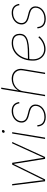

<svg xmlns="http://www.w3.org/2000/svg" viewBox="1184 -1952 779 3187"><g transform="rotate(-90 1573.5 -358.5)"><path d="M157.7 0 88.9 -545.9H111.8L163.1 -140.6Q167 -107.4 170.7 -76.2Q174.3 -44.9 177.7 -11.7H172.9Q188.5 -44.9 203.6 -76.4Q218.8 -107.9 235.4 -140.6L435.1 -545.9H464.4L530.3 -140.6Q535.6 -107.9 540.3 -76.4Q544.9 -44.9 549.8 -11.7H544.9Q559.6 -44.9 573.5 -76.2Q587.4 -107.4 602.5 -140.6L787.6 -545.9H810.5L561 0H529.8L461.4 -421.9Q458.5 -441.4 455.6 -460.2Q452.6 -479 449.7 -497.8Q446.8 -516.6 443.8 -536.1H452.6Q443.4 -516.6 434.1 -497.8Q424.8 -479 415.8 -460.2Q406.7 -441.4 397 -421.9L189 0Z M860.4 0 950.7 -545.9H973.1L882.8 0ZM981.9 -670.4Q972.7 -670.4 967 -677.2Q961.4 -684.1 962.9 -693.4Q964.4 -703.1 972.4 -709.7Q980.5 -716.3 989.7 -716.3Q999.5 -716.3 1004.9 -709.7Q1010.3 -703.1 1008.8 -693.4Q1007.3 -684.1 999.5 -677.2Q991.7 -670.4 981.9 -670.4Z M1225.6 11.7Q1177.7 11.7 1143.6 -3.9Q1109.4 -19.5 1090.1 -48.8Q1070.8 -78.1 1067.4 -119.1Q1066.9 -123.5 1067.1 -122.3Q1067.4 -121.1 1066.9 -126L1089.4 -128.9Q1091.8 -70.8 1126.7 -40.8Q1161.6 -10.7 1226.1 -10.7Q1275.9 -10.7 1317.6 -29.5Q1359.4 -48.3 1384.5 -81.8Q1409.7 -115.2 1409.7 -158.7Q1409.7 -192.9 1387.7 -216.1Q1365.7 -239.3 1321.8 -251L1240.2 -272.5Q1187 -286.6 1159.7 -316.4Q1132.3 -346.2 1132.3 -388.2Q1132.3 -436.5 1158.7 -473.9Q1185.1 -511.2 1228.8 -532.5Q1272.5 -553.7 1325.7 -553.7Q1388.7 -553.7 1426 -523.2Q1463.4 -492.7 1473.1 -433.1Q1473.6 -431.2 1473.4 -431.9Q1473.1 -432.6 1473.6 -430.2L1451.7 -425.8Q1443.8 -479 1412.6 -505.1Q1381.3 -531.2 1325.2 -531.2Q1276.9 -531.2 1238.3 -512.5Q1199.7 -493.7 1177.5 -461.4Q1155.3 -429.2 1155.3 -388.7Q1155.3 -354.5 1177.7 -330.3Q1200.2 -306.2 1246.6 -293.9L1328.6 -272.5Q1379.4 -259.3 1405.8 -230.5Q1432.1 -201.7 1432.1 -159.7Q1432.1 -121.1 1415.5 -89.6Q1398.9 -58.1 1370.1 -35.4Q1341.3 -12.7 1304 -0.5Q1266.6 11.7 1225.6 11.7Z M1652.8 -366.2 1592.3 0H1569.8L1690.4 -727.5H1712.9L1663.1 -428.7H1657.2Q1676.3 -470.7 1707.5 -498.3Q1738.8 -525.9 1777.6 -539.8Q1816.4 -553.7 1857.9 -553.7Q1914.1 -553.7 1953.9 -530Q1993.7 -506.3 2012 -464.4Q2030.3 -422.4 2021 -366.2L1960.4 0H1938L1998.5 -366.2Q2011.2 -440.4 1971.7 -485.8Q1932.1 -531.2 1857.9 -531.2Q1807.1 -531.2 1763.4 -510Q1719.7 -488.8 1690.2 -451.4Q1660.6 -414.1 1652.8 -366.2Z M2353 7.8Q2296.9 7.8 2253.4 -18.8Q2210 -45.4 2185.3 -92Q2160.6 -138.7 2160.6 -199.2Q2160.6 -276.9 2182.1 -341.8Q2203.6 -406.7 2243.2 -454.3Q2282.7 -502 2336.7 -527.8Q2390.6 -553.7 2455.1 -553.7Q2503.9 -553.7 2537.6 -538.3Q2571.3 -522.9 2588.6 -493.4Q2606 -463.9 2606 -421.4Q2606 -365.7 2576.4 -333.5Q2546.9 -301.3 2491.5 -285.6Q2436 -270 2357.2 -265.6Q2278.3 -261.2 2180.2 -261.2V-283.7Q2271 -283.7 2345.2 -286.9Q2419.4 -290 2472.7 -302.7Q2525.9 -315.4 2554.7 -343.3Q2583.5 -371.1 2583.5 -419.9Q2583.5 -475.6 2551 -503.4Q2518.6 -531.2 2455.1 -531.2Q2395.5 -531.2 2345.7 -506.8Q2295.9 -482.4 2259.5 -438Q2223.1 -393.6 2203.1 -332.8Q2183.1 -272 2183.1 -199.2Q2183.1 -144 2204.8 -102.5Q2226.6 -61 2264.9 -37.8Q2303.2 -14.6 2353 -14.6Q2409.2 -14.6 2460.9 -41.7Q2512.7 -68.8 2547.4 -110.8L2564.9 -96.7Q2527.3 -50.8 2470.5 -21.5Q2413.6 7.8 2353 7.8Z M2854.5 11.7Q2806.6 11.7 2772.5 -3.9Q2738.3 -19.5 2719 -48.8Q2699.7 -78.1 2696.3 -119.1Q2695.8 -123.5 2696 -122.3Q2696.3 -121.1 2695.8 -126L2718.3 -128.9Q2720.7 -70.8 2755.6 -40.8Q2790.5 -10.7 2855 -10.7Q2904.8 -10.7 2946.5 -29.5Q2988.3 -48.3 3013.4 -81.8Q3038.6 -115.2 3038.6 -158.7Q3038.6 -192.9 3016.6 -216.1Q2994.6 -239.3 2950.7 -251L2869.1 -272.5Q2815.9 -286.6 2788.6 -316.4Q2761.2 -346.2 2761.2 -388.2Q2761.2 -436.5 2787.6 -473.9Q2814 -511.2 2857.7 -532.5Q2901.4 -553.7 2954.6 -553.7Q3017.6 -553.7 3054.9 -523.2Q3092.3 -492.7 3102.1 -433.1Q3102.5 -431.2 3102.3 -431.9Q3102.1 -432.6 3102.5 -430.2L3080.6 -425.8Q3072.8 -479 3041.5 -505.1Q3010.3 -531.2 2954.1 -531.2Q2905.8 -531.2 2867.2 -512.5Q2828.6 -493.7 2806.4 -461.4Q2784.2 -429.2 2784.2 -388.7Q2784.2 -354.5 2806.6 -330.3Q2829.1 -306.2 2875.5 -293.9L2957.5 -272.5Q3008.3 -259.3 3034.7 -230.5Q3061 -201.7 3061 -159.7Q3061 -121.1 3044.4 -89.6Q3027.8 -58.1 2999 -35.4Q2970.2 -12.7 2932.9 -0.5Q2895.5 11.7 2854.5 11.7Z"/></g></svg>

Font: Inter Thin
Style: Italic
Weight: 250
Italic angle: -9.3988°
Designer: Rasmus Andersson
Foundry: rsms
Version: Version 4.001;git-66647c0bb